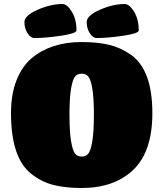

<svg xmlns="http://www.w3.org/2000/svg" viewBox="-20 -930 816 959"><path d="M388 9Q305 9 245.5 -6.5Q186 -22 136 -62Q35 -141 35 -365Q35 -459 62.5 -529Q90 -599 139 -640Q235 -720 388 -720Q467 -720 525.5 -706Q584 -692 636 -655Q741 -579 741 -365Q741 -173 646 -82Q551 9 388 9ZM355 -162.5Q367 -148 388 -148Q409 -148 421 -162.5Q433 -177 441 -224.5Q449 -272 449 -357Q449 -442 441 -488Q433 -534 421 -548Q409 -562 388 -562Q367 -562 355 -548Q343 -534 335 -488Q327 -442 327 -357Q327 -272 335 -224.5Q343 -177 355 -162.5ZM292 -910Q315 -910 338.5 -872Q362 -834 362 -778Q362 -763 284.5 -751.5Q207 -740 152 -740Q133 -740 117.5 -764Q102 -788 102 -820Q102 -852 167.5 -881Q233 -910 292 -910ZM603 -910Q626 -910 649.5 -872Q673 -834 673 -778Q673 -763 595.5 -751.5Q518 -740 463 -740Q444 -740 428.5 -764Q413 -788 413 -820Q413 -852 478.5 -881Q544 -910 603 -910Z"/></svg>

Font: Titan One
Style: Regular
Weight: 400
Designer: Rodrigo Fuenzalida
Foundry: Rodrigo Fuenzalida
Version: Version 1.001